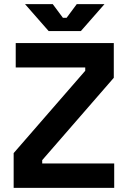

<svg xmlns="http://www.w3.org/2000/svg" viewBox="-20 -908 616 928"><path d="M46 0V-168L392 -566V-582H56V-700H530V-532L184 -134V-118H532V0ZM215 -758 101 -888H235L284 -822H302L351 -888H485L371 -758Z"/></svg>

Font: Space 7353
Style: Regular
Weight: 400
Designer: Christine Claussen + Ruben Lyon  (Space 7353)
Version: Version 1.000;FEAKit 1.0